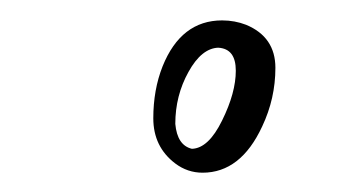

<svg xmlns="http://www.w3.org/2000/svg" viewBox="-20 -537 343 192"><path d="M155.3 -373.5C163.4 -367.4 172.5 -364.3 182.6 -364.3C208 -364.3 227.9 -379.7 242.2 -410.6C251 -429.2 255.4 -448.7 255.4 -469.2C255.4 -489.7 245.6 -504.1 226.1 -512.2C218.6 -515.1 210.6 -516.6 202.1 -516.6C174.8 -516.6 154.9 -501.3 142.6 -470.7C136.4 -455.1 133.3 -437.7 133.3 -418.7C133.3 -399.7 140.6 -384.6 155.3 -373.5ZM198.2 -489.3C210 -488.6 215.8 -481 215.8 -466.3C215.8 -451.7 211.3 -435.1 202.1 -416.5C193 -397.9 182.9 -388.5 171.9 -388.2C162.1 -390.5 156.6 -398.8 155.3 -413.1C155.3 -432 159.7 -449.3 168.5 -465.1C177.2 -480.9 187.2 -488.9 198.2 -489.3Z"/></svg>

Font: Kristi
Style: Medium
Weight: 400
Italic angle: -15°
Version: Version 1.003